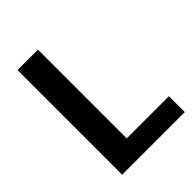

<svg xmlns="http://www.w3.org/2000/svg" viewBox="-205 -817 922 922"><g transform="rotate(-45 256.5 -355.5)"><path d="M216.8 -710.9V-107.9H503.4V0H78.1V-710.9Z"/></g></svg>

Font: Ufes Sans
Style: Bold
Weight: 700
Designer: Ricardo Esteves & Filipe Motta
Foundry: ProDesignUfes - Ricardo Esteves, Filipe Motta (This is a derivative work, based on Roboto family, by Christian Robertson
Version: Version 2.0